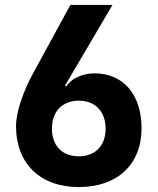

<svg xmlns="http://www.w3.org/2000/svg" viewBox="-20 -750 640 780"><path d="M300 10C457 10 555 -82 555 -229C555 -366 481 -452 364 -452C315 -452 271 -432 249 -399L244 -402L437 -730H266L116 -455C72 -375 45 -292 45 -238C45 -86 143 10 300 10ZM300 -115C233 -115 191 -158 191 -227C191 -297 233 -341 300 -341C367 -341 409 -297 409 -227C409 -158 367 -115 300 -115Z"/></svg>

Font: JetBrains Mono ExtraBold
Style: Regular
Weight: 800
Monospace: yes
Designer: Philipp Nurullin, Konstantin Bulenkov
Foundry: JetBrains
Version: Version 2.305